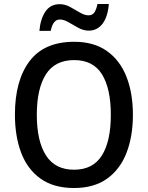

<svg xmlns="http://www.w3.org/2000/svg" viewBox="-20 -935 743 965"><path d="M648 -358Q648 -249 615.5 -166Q583 -83 517.5 -36.5Q452 10 352 10Q250 10 184 -37Q118 -84 86.5 -167Q55 -250 55 -359Q55 -530 128.5 -627.5Q202 -725 353 -725Q452 -725 517.5 -678.5Q583 -632 615.5 -549.5Q648 -467 648 -358ZM165 -358Q165 -226 211 -154Q257 -82 352 -82Q447 -82 492 -153.5Q537 -225 537 -358Q537 -490 492.5 -561.5Q448 -633 353 -633Q256 -633 210.5 -561Q165 -489 165 -358ZM178 -780Q183 -839 208 -876.5Q233 -914 280 -914Q307 -914 332.5 -900Q358 -886 381.5 -872Q405 -858 425 -858Q444 -858 454 -872Q464 -886 470 -915H527Q522 -851 495.5 -816Q469 -781 426 -781Q400 -781 374 -795Q348 -809 324.5 -823Q301 -837 281 -837Q246 -837 235 -780Z"/></svg>

Font: Noto Sans Georgian SemiCondensed Medium
Style: Regular
Weight: 500
Width: 4
Designer: Monotype Design Team, Akaki Razmadze
Foundry: Google LLC
Version: Version 2.005; ttfautohint (v1.8.4.7-5d5b)